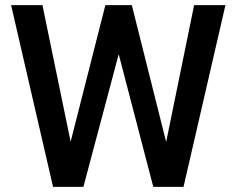

<svg xmlns="http://www.w3.org/2000/svg" viewBox="-20 -731 920 751"><path d="M629.9 -175.8 739.3 -710.9H861.8L697.8 0H579.6L444.3 -519L306.2 0H187.5L23.4 -710.9H146L256.3 -176.8L392.1 -710.9H495.6Z"/></svg>

Font: Vazir Medium
Style: Medium
Weight: 500
Designer: Saber Rastikerdar
Foundry: Saber Rastikerdar
Version: Version 30.0.0